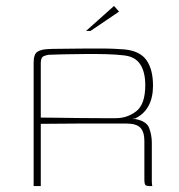

<svg xmlns="http://www.w3.org/2000/svg" viewBox="-20 -625 603 645"><path d="M371 -210Q371 -210 337.5 -210Q304 -210 247 -210Q190 -210 117 -209V0H93V-414Q93 -443 105.5 -451Q118 -459 140 -460Q155 -461 176 -461Q197 -461 222 -461.5Q247 -462 272.5 -462Q298 -462 322 -462Q346 -462 365.5 -461Q385 -460 398 -459Q450 -454 472 -423Q494 -392 494 -337Q494 -297 479 -269.5Q464 -242 436 -228Q435 -227 431.5 -226.5Q428 -226 426 -226V-225Q428 -225 431 -225Q434 -225 435 -225Q473 -218 481.5 -194Q490 -170 490 -146V-16Q490 -12 490.5 -6.5Q491 -1 492 0H480Q473 0 469 -3Q465 -6 465 -22V-151Q465 -182 451.5 -196Q438 -210 404 -210ZM117 -230Q134 -230 168.5 -229.5Q203 -229 243.5 -228.5Q284 -228 318.5 -228Q353 -228 369 -228Q408 -228 438 -251.5Q468 -275 468 -339Q468 -383 451 -409Q434 -435 396 -439Q372 -442 336.5 -443Q301 -444 263 -443.5Q225 -443 193 -442.5Q161 -442 144 -441Q140 -441 128.5 -437Q117 -433 117 -414ZM269 -521 363 -605 380 -586 284 -521Z"/></svg>

Font: Genos Thin
Style: Regular
Weight: 100
Designer: Robert E. Leuschke
Foundry: Robert E. Leuschke
Version: Version 1.010